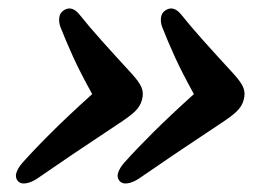

<svg xmlns="http://www.w3.org/2000/svg" viewBox="-20 -466 632 453"><path d="M555 -230.5Q551 -215 537.8 -202.5Q524.5 -190 496.5 -172Q436 -132 390.2 -101Q344.5 -70 307.5 -44.5Q294 -35.5 281.2 -33.5Q268.5 -31.5 262 -39Q255 -47.5 258.8 -58.8Q262.5 -70 273 -82Q302.5 -115 341.8 -154Q381 -193 437.5 -244Q409 -295.5 392.2 -332.5Q375.5 -369.5 362.5 -402.5Q358.5 -413.5 359.8 -424.2Q361 -435 369.5 -441Q388 -454 406 -433.5Q430 -403.5 459.8 -370.2Q489.5 -337 530 -293Q548 -273.5 553.8 -260Q559.5 -246.5 555 -230.5ZM315 -230.5Q311 -215 297.8 -202.5Q284.5 -190 256.5 -172Q196 -132 150.2 -101Q104.5 -70 67.5 -44.5Q54 -35.5 41.2 -33.5Q28.5 -31.5 22 -39Q15 -47.5 18.8 -58.8Q22.5 -70 33 -82Q62.5 -115 101.8 -154Q141 -193 197.5 -244Q169 -295.5 152.2 -332.5Q135.5 -369.5 122.5 -402.5Q118.5 -413.5 119.8 -424.2Q121 -435 129.5 -441Q148 -454 166 -433.5Q190 -403.5 219.8 -370.2Q249.5 -337 290 -293Q308 -273.5 313.8 -260Q319.5 -246.5 315 -230.5Z"/></svg>

Font: Fraunces 9pt SuperSoft SemiBold
Style: Italic
Weight: 600
Italic angle: -16°
Version: Version 1.000;[0bf87f6ff]